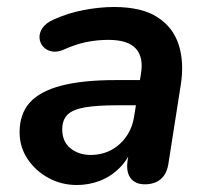

<svg xmlns="http://www.w3.org/2000/svg" viewBox="-20 -519 601 549"><path d="M200 10Q155 10 118 -10.5Q81 -31 58.5 -65Q36 -99 36 -141Q36 -193 65 -225.5Q94 -258 155 -274Q216 -290 311 -290H391L380 -218H317Q258 -218 223 -212Q188 -206 173 -191Q158 -176 158 -149Q158 -114 181.5 -95Q205 -76 239 -76Q271 -76 297 -89.5Q323 -103 341 -128.5Q359 -154 364 -189L383 -308Q391 -355 368.5 -380Q346 -405 290 -405Q257 -405 226 -398.5Q195 -392 162 -377Q143 -369 128 -372Q113 -375 103.5 -385.5Q94 -396 93 -410.5Q92 -425 101.5 -439Q111 -453 133 -463Q175 -482 220.5 -490.5Q266 -499 306 -499Q385 -499 430 -470Q475 -441 491 -391Q507 -341 497 -277L462 -54Q458 -23 440.5 -7.5Q423 8 394 8Q367 8 353.5 -9.5Q340 -27 345 -61L355 -124L362 -104Q348 -65 322.5 -39.5Q297 -14 265.5 -2Q234 10 200 10Z"/></svg>

Font: Nunito ExtraLight
Style: Italic
Weight: 200
Italic angle: -9°
Designer: Vernon Adams
Foundry: Vernon Adams
Version: Version 3.602